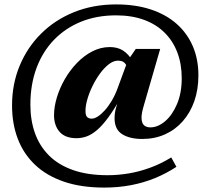

<svg xmlns="http://www.w3.org/2000/svg" viewBox="-20 -718 938 869"><path d="M624 -89Q567.5 -89 533.2 -110.5Q499 -132 498.5 -181.5Q498.5 -193 500 -205.5Q501.5 -218 505.5 -231L520 -281.5H530Q497 -223 469.8 -186Q442.5 -149 418.5 -128.8Q394.5 -108.5 372 -100.5Q349.5 -92.5 326.5 -92.5Q275.5 -92.5 250.2 -120.8Q225 -149 224.5 -195.5Q224.5 -234 237.2 -276.5Q250 -319 273.2 -359.5Q296.5 -400 328.2 -433Q360 -466 397.8 -485.5Q435.5 -505 477 -505Q511.5 -505 536 -489.8Q560.5 -474.5 581.5 -441L559.5 -407.5Q553.5 -423 544 -433.2Q534.5 -443.5 514 -443.5Q493.5 -443.5 472.5 -427.2Q451.5 -411 432.5 -385Q413.5 -359 398.5 -328.2Q383.5 -297.5 375 -267.5Q366.5 -237.5 367 -214Q367 -196 374.2 -188.5Q381.5 -181 395.5 -181Q407.5 -181 422.8 -190.8Q438 -200.5 454.5 -218.8Q471 -237 486.2 -262.8Q501.5 -288.5 513 -320.5L558.5 -444L594.5 -496.5H705L631.5 -242.5Q625.5 -222.5 623 -209Q620.5 -195.5 620.5 -185Q621 -161 631.8 -151.2Q642.5 -141.5 660.5 -141.5Q694.5 -141.5 727.2 -169.2Q760 -197 781.2 -247Q802.5 -297 802.5 -364Q802.5 -428 782.8 -480.2Q763 -532.5 725 -570.2Q687 -608 631.8 -628.2Q576.5 -648.5 505 -648.5Q418 -648.5 347 -619.8Q276 -591 224.5 -537.8Q173 -484.5 145.2 -410Q117.5 -335.5 117.5 -244Q117.5 -174 138.2 -115.5Q159 -57 201.8 -14.2Q244.5 28.5 310.8 51.8Q377 75 467 75Q514 75 562.2 67Q610.5 59 659.2 41.2Q708 23.5 755 -5.5L778.5 37Q733 67 681.8 88Q630.5 109 573.2 120Q516 131 451.5 131Q347.5 131 269.2 104.2Q191 77.5 138.8 28Q86.5 -21.5 60.5 -89.8Q34.5 -158 34.5 -241Q34.5 -337 68.8 -420Q103 -503 165.8 -565.5Q228.5 -628 315 -663Q401.5 -698 505.5 -698Q593.5 -698 662.5 -675.2Q731.5 -652.5 779.5 -610Q827.5 -567.5 852.8 -508.5Q878 -449.5 878 -377Q878 -313 859.5 -260.2Q841 -207.5 807 -169Q773 -130.5 726.5 -109.8Q680 -89 624 -89Z"/></svg>

Font: Newsreader 16pt 16pt
Style: Bold
Weight: 700
Version: Version 1.003